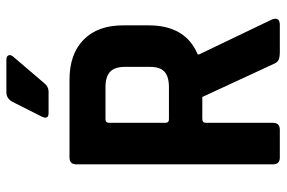

<svg xmlns="http://www.w3.org/2000/svg" viewBox="-164 -712 876 587"><g transform="rotate(-90 273.5 -418.0)"><path d="M286 -836H385Q395 -836 398 -830Q401 -824 395 -816L313 -720Q303 -707 287 -707H222Q201 -707 211 -728L256 -817Q266 -836 286 -836ZM171 0H86Q65 0 65 -21V-622Q65 -643 86 -643H324Q402 -643 446 -600Q490 -557 490 -479V-401Q490 -288 401 -251V-247L508 -24Q517 0 491 0H410Q392 0 384 -4Q376 -8 371 -21L271 -237H204Q192 -237 192 -226V-21Q192 0 171 0ZM203 -339H301Q333 -339 348 -352.5Q363 -366 363 -396V-474Q363 -505 348 -519Q333 -533 301 -533H203Q192 -533 192 -522V-350Q192 -339 203 -339Z"/></g></svg>

Font: Rajdhani
Style: Bold
Weight: 700
Designer: Satya Rajpurohit, Jyotish Sonowal
Foundry: Indian Type Foundry
Version: Version 1.201 February 1, 2022